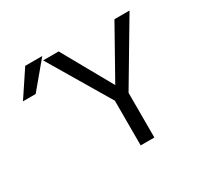

<svg xmlns="http://www.w3.org/2000/svg" viewBox="-158 -954 1196 1152"><g transform="rotate(-30 439.5 -378.0)"><path d="M143.6 -757.8H261.7L113.3 -580.1H25.4ZM553.7 -387.7 747.1 -732.4H851.6L599.6 -307.6V2H504.9V-307.6L252.9 -732.4H360.4Z"/></g></svg>

Font: Nasu
Style: Regular
Weight: 400
Designer: Ryoko NISHIZUKA (kana &amp; ideographs); Paul D. Hunt (Latin, Greek &amp; Cyrillic); Wenlong ZHANG (bopomofo); Sandoll C
Version: Version 2014.1215